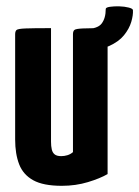

<svg xmlns="http://www.w3.org/2000/svg" viewBox="-20 -591 450 621"><path d="M180 10Q120 10 87.5 -8Q55 -26 42 -59.5Q29 -93 29 -140V-480Q29 -490 33.5 -494Q38 -498 62.5 -499Q87 -500 145 -500V-133Q145 -118 147.5 -107.5Q150 -97 157 -91.5Q164 -86 178 -86Q188 -86 198 -89Q208 -92 216 -99V-480Q216 -490 220.5 -494Q225 -498 248 -499Q271 -500 328 -500V-28Q304 -14 264.5 -2Q225 10 180 10ZM252 -428 253 -497Q295 -497 308.5 -514.5Q322 -532 322 -562Q322 -567 335.5 -569Q349 -571 366 -570.5Q383 -570 396.5 -566.5Q410 -563 410 -558Q411 -542 404.5 -520Q398 -498 381 -477Q364 -456 332.5 -442Q301 -428 252 -428Z"/></svg>

Font: Yanone Kaffeesatz ExtraLight
Style: Regular
Weight: 200
Designer: Yanone (Cyrillic: Daniel Pouzeot, Huerta Tipografica, and Cyreal)
Foundry: Yanone
Version: Version 2.003